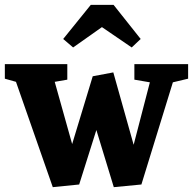

<svg xmlns="http://www.w3.org/2000/svg" viewBox="-37 -757 797 793"><path d="M181 16 29 -419 -17 -432V-492H241V-428L189 -419L261 -162L346 -442L431 -458L515 -159L582 -417L518 -428V-492H740V-432L677 -417L547 5L433 16L361 -220L290 5ZM265 -561 224 -596 338 -737H432L544 -596L507 -561L384 -645Z"/></svg>

Font: Manuale ExtraBold
Style: Regular
Weight: 800
Version: Version 1.002